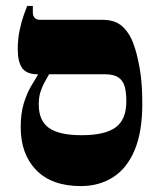

<svg xmlns="http://www.w3.org/2000/svg" viewBox="-20 -617 541 649"><path d="M253 12Q155 12 102.5 -42Q50 -96 50 -187Q50 -234 60.5 -268Q71 -302 85 -325.5Q99 -349 108 -364V-402H146V-366Q139 -354 131 -339.5Q123 -325 117 -307Q111 -289 111 -264Q111 -209 145.5 -184.5Q180 -160 256 -160Q335 -160 371 -186.5Q407 -213 407 -274Q407 -306 401 -326Q395 -346 379 -356Q363 -366 334 -366H106Q70 -366 55 -387Q40 -408 40 -451Q40 -485 46.5 -515.5Q53 -546 61 -568Q69 -590 72 -597H91V-575Q91 -563 97.5 -556.5Q104 -550 114 -550H326Q364 -550 387 -533Q410 -516 425 -484Q428 -479 436.5 -453Q445 -427 453 -381Q461 -335 461 -266Q461 -172 435.5 -110.5Q410 -49 363 -18.5Q316 12 253 12Z"/></svg>

Font: Frank Ruhl Libre Black
Style: Regular
Weight: 900
Designer: Yanek Iontef
Foundry: Fontef
Version: Version 6.004